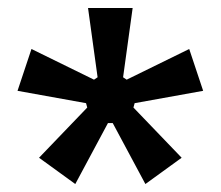

<svg xmlns="http://www.w3.org/2000/svg" viewBox="-20 -767 554 482"><path d="M345 -305 263 -458H251L169 -305L78 -371L199 -497L196 -508L24 -539L59 -644L216 -567L225 -573L201 -747H313L289 -573L298 -567L455 -644L490 -539L318 -508L315 -497L436 -371Z"/></svg>

Font: IBM Plex Sans Cond SmBld
Style: Regular
Weight: 600
Width: 3
Designer: Mike Abbink, Paul van der Laan, Pieter van Rosmalen
Foundry: Bold Monday
Version: Version 1.3